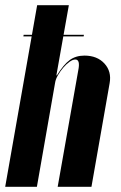

<svg xmlns="http://www.w3.org/2000/svg" viewBox="-43 -719 465 739"><path d="M176 -429Q202 -471 225.5 -488Q249 -505 282 -505Q331 -505 359 -474.5Q387 -444 379 -399L309 0H179L258 -447Q267 -490 247 -490Q237 -490 224.5 -481Q212 -472 200.5 -458.5Q189 -445 180 -429.5Q171 -414 169 -400L99 0H-23L100 -699H222L174 -429ZM48 -585H280L279 -579H47Z"/></svg>

Font: Moniqa Black Ita Display
Style: Italic
Weight: 900
Italic angle: -10°
Designer: Rajesh Rajput
Foundry: Rajesh Rajput
Version: Version 1.000